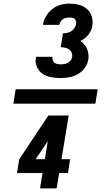

<svg xmlns="http://www.w3.org/2000/svg" viewBox="-20 -875 616 1065"><path d="M316 -442Q340 -442 364.5 -446.5Q389 -451 412 -464Q435 -477 450.5 -499Q466 -521 470 -545Q473 -566 468.5 -585.5Q464 -605 453 -621Q442 -637 426 -648Q452 -660 470 -682.5Q488 -705 492 -731Q497 -758 489 -783.5Q481 -809 462 -825.5Q443 -842 417.5 -848.5Q392 -855 365 -855Q340 -855 315 -848Q290 -841 269 -824Q248 -807 235 -784Q222 -761 218 -737H309Q311 -749 319.5 -759.5Q328 -770 340 -774Q352 -778 364 -778Q375 -778 385 -775Q395 -772 399.5 -763Q404 -754 402 -743Q400 -728 388.5 -714Q377 -700 361 -695Q345 -690 329 -690L317 -613Q334 -613 349.5 -608Q365 -603 374 -589Q383 -575 380 -558Q378 -545 367 -534.5Q356 -524 342.5 -521Q329 -518 316 -518Q304 -518 292.5 -521.5Q281 -525 275 -535.5Q269 -546 271 -558V-560H180L179 -555Q174 -529 184.5 -504.5Q195 -480 216 -466Q237 -452 263 -447Q289 -442 316 -442ZM54 -300H509L522 -380H67ZM202 170H294L308 85H357L369 8H321L361 -234H248L87 8L74 85H216ZM229 8H178L245 -92Z"/></svg>

Font: Iosevka Sparkle XBdObl
Style: Regular
Weight: 800
Italic angle: -9°
Designer: Belleve Invis
Foundry: Belleve Invis
Version: Version 4.5.0; ttfautohint (v1.8.3)